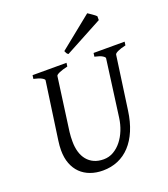

<svg xmlns="http://www.w3.org/2000/svg" viewBox="-152 -941 932 1064"><g transform="rotate(-20 314.0 -409.5)"><path d="M625 -594.2Q594.2 -587.4 577.1 -579.1Q560.1 -570.8 559.1 -564L515.1 -250Q506.3 -186 485.4 -136.5Q464.4 -86.9 433.1 -53.2Q401.9 -19.5 361.1 -2.2Q320.3 15.1 272 15.1Q231.9 15.1 198.5 2.9Q165 -9.3 141.1 -32.7Q117.2 -56.2 104 -90.6Q90.8 -125 90.8 -169.9Q90.8 -195.8 95.2 -226.1L143.1 -564Q144 -569.8 128.9 -578.6Q113.8 -587.4 82 -594.2L85 -615.2H285.2L282.2 -594.2Q251.5 -587.4 232.7 -579.1Q213.9 -570.8 212.9 -564L169.9 -249Q168 -234.9 167.5 -220.7Q167 -206.5 167 -193.8Q167 -159.7 175.3 -131.8Q183.6 -104 200 -84Q216.3 -64 240.7 -53Q265.1 -42 296.9 -42Q328.6 -42 355.5 -57.6Q382.3 -73.2 402.8 -99.1Q423.3 -125 436.8 -158.7Q450.2 -192.4 455.1 -229L500 -564Q501 -569.8 487.3 -578.6Q473.6 -587.4 441.9 -594.2L444.8 -615.2H627.9ZM534.2 -776.4 312 -657.2Q305.2 -661.6 302.7 -666Q300.3 -670.4 295.9 -680.2L486.8 -834L498 -826.7Q504.4 -822.3 511.5 -817.4Q518.6 -812.5 524.9 -807.6Q531.2 -802.7 534.2 -799.3Z"/></g></svg>

Font: Gentium Plus Viet
Style: Italic
Weight: 400
Italic angle: -8°
Designer: J. Victor Gaultney, Annie Olsen, Iska Routamaa, Becca Hirsbrunner
Foundry: SIL International
Version: Version 5.000